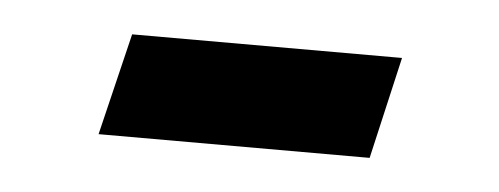

<svg xmlns="http://www.w3.org/2000/svg" viewBox="-25 -543 424 163"><g transform="rotate(5 187.5 -461.5)"><path d="M62 -418 83 -504.9H313L293 -418Z"/></g></svg>

Font: Common Serif Medium
Style: Regular
Weight: 500
Designer: Philipp H. Poll, Khaled Hosny
Foundry: Stefan Peev, Context Ltd.
Version: Version 1.026